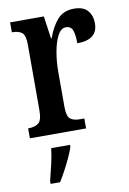

<svg xmlns="http://www.w3.org/2000/svg" viewBox="-87 -600 587 875"><g transform="rotate(-10 207.0 -163.0)"><path d="M18 0V-46H21Q48 -46 65.5 -58.5Q83 -71 83 -118V-422Q83 -466 67 -478Q51 -490 24 -490H21V-536H177L192 -432H195Q213 -483 241 -515Q269 -547 318 -547Q361 -547 381 -524Q401 -501 401 -465Q401 -389 306 -389Q306 -430 298 -450Q290 -470 267 -470Q244 -470 228.5 -440Q213 -410 205.5 -365.5Q198 -321 198 -276V-113Q198 -69 214 -57.5Q230 -46 255 -46H278V0ZM75 208Q83 176 92.5 136Q102 96 106 61H193V71Q186 92 173.5 119Q161 146 146.5 173Q132 200 119 221H75Z"/></g></svg>

Font: Noto Serif Khmer ExtraCondensed SemiBold
Style: Regular
Weight: 600
Width: 2
Designer: Danh Hong and the Monotype Design Team
Foundry: Monotype Imaging Inc.
Version: Version 2.004; ttfautohint (v1.8.4.7-5d5b)